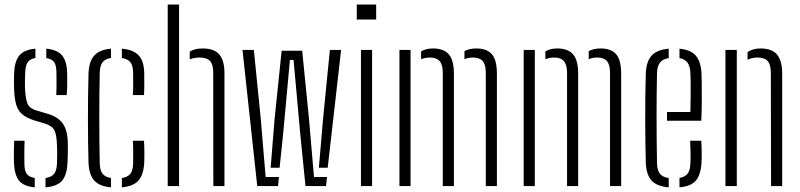

<svg xmlns="http://www.w3.org/2000/svg" viewBox="-20 -820 3524 846"><path d="M41.5 -103.5Q41 -127.5 41 -149Q41 -170.5 42.5 -200H88.5Q87 -170 87.2 -144.2Q87.5 -118.5 87.5 -99.5Q87.5 -68.5 97.8 -54Q108 -39.5 133 -36V5.5Q83 1 63.2 -25Q43.5 -51 41.5 -103.5ZM180.5 5.5V-35.5Q206.5 -39.5 218.2 -54Q230 -68.5 231 -99.5Q231.5 -115.5 231.8 -129.5Q232 -143.5 231.8 -156.5Q231.5 -169.5 231 -182Q229.5 -225.5 220.2 -245Q211 -264.5 179.5 -275L132.5 -289Q97 -300.5 78 -316.5Q59 -332.5 51.2 -359.5Q43.5 -386.5 42 -430.5Q41.5 -452.5 41.5 -466.2Q41.5 -480 42 -496Q44 -549 64.8 -575Q85.5 -601 136 -605.5V-564.5Q112.5 -560.5 102.2 -546Q92 -531.5 91 -500Q90.5 -487.5 90 -469.5Q89.5 -451.5 90 -436Q91.5 -394.5 99 -368.8Q106.5 -343 141.5 -333L187 -319.5Q235.5 -306 257.2 -275Q279 -244 279 -182Q279 -159 278.8 -142.8Q278.5 -126.5 277.5 -102.5Q275 -50 254 -24.5Q233 1 180.5 5.5ZM228 -401Q229 -419.5 229 -438Q229 -456.5 229 -472.5Q229 -488.5 228.5 -501Q228.5 -531.5 218.8 -546Q209 -560.5 184 -564V-605.5Q233 -601 254 -575.2Q275 -549.5 276 -495Q276 -487.5 276.2 -471Q276.5 -454.5 276 -435.8Q275.5 -417 274 -401Z M370 -103.5Q369 -145 368.2 -193Q367.5 -241 367.5 -292.5Q367.5 -344 368 -395.5Q368.5 -447 370 -495.5Q372 -549 395 -575Q418 -601 469 -605.5V-564.5Q443.5 -560.5 432 -545.8Q420.5 -531 419.5 -500Q418.5 -453.5 418 -404.5Q417.5 -355.5 417.5 -304.8Q417.5 -254 418 -202.2Q418.5 -150.5 419.5 -99.5Q420.5 -69 432.2 -54.2Q444 -39.5 469 -36V5.5Q417.5 1 394.8 -25Q372 -51 370 -103.5ZM517 5.5V-35.5Q542.5 -39.5 554.2 -54Q566 -68.5 566.5 -99.5Q566.5 -123 566.8 -146.5Q567 -170 565.5 -200H614.5Q616 -177 616.2 -149.2Q616.5 -121.5 615.5 -103.5Q613 -51 590.5 -25Q568 1 517 5.5ZM565.5 -401Q566.5 -419.5 566.8 -436.8Q567 -454 566.8 -470Q566.5 -486 566.5 -501Q566 -532 554.2 -546.2Q542.5 -560.5 517 -564.5V-605.5Q568.5 -601 591.8 -575.2Q615 -549.5 615.5 -496.5Q615.5 -474.5 615.8 -451Q616 -427.5 614.5 -401Z M719 0V-800H769V0ZM920 0 919.5 -501Q919.5 -536 905.5 -551.2Q891.5 -566.5 859.5 -566.5Q834.5 -566.5 816 -558.5V-592Q826.5 -599.5 840.8 -603Q855 -606.5 873 -606.5Q923.5 -606.5 946.2 -580Q969 -553.5 969 -498V0Z M1326 0 1303 -229.5 1273.5 -556H1257.5L1227.5 -229.5L1212 -81H1172.5L1190 -296.5L1221 -596.5H1311.5L1341.5 -296.5L1363.5 -40H1421L1416.5 0ZM1113.5 0 1048.5 -600H1098.5L1129 -296.5L1150.5 -40H1209L1205 0ZM1385 -81 1403.5 -296.5 1433.5 -600H1483L1424 -81Z M1552 -734V-800H1637.5V-734ZM1570.5 0V-600H1619.5V0Z M1740 0V-600H1789V0ZM2120.5 0V-501Q2120 -536 2106.5 -551.2Q2093 -566.5 2064 -566.5Q2042 -566.5 2026.5 -559V-594.5Q2037 -600.5 2050 -603.5Q2063 -606.5 2078.5 -606.5Q2125.5 -606.5 2147.2 -581.2Q2169 -556 2169.5 -498V0ZM1931 0V-501Q1930.5 -536 1916.8 -551.2Q1903 -566.5 1874.5 -566.5Q1863.5 -566.5 1853.5 -564.5Q1843.5 -562.5 1835.5 -559V-593.5Q1846 -600 1858.8 -603.2Q1871.5 -606.5 1888 -606.5Q1934.5 -606.5 1957 -581.2Q1979.5 -556 1980 -498V0Z M2287.5 0V-600H2336.5V0ZM2668 0V-501Q2667.5 -536 2654 -551.2Q2640.5 -566.5 2611.5 -566.5Q2589.5 -566.5 2574 -559V-594.5Q2584.5 -600.5 2597.5 -603.5Q2610.5 -606.5 2626 -606.5Q2673 -606.5 2694.8 -581.2Q2716.5 -556 2717 -498V0ZM2478.5 0V-501Q2478 -536 2464.2 -551.2Q2450.5 -566.5 2422 -566.5Q2411 -566.5 2401 -564.5Q2391 -562.5 2383 -559V-593.5Q2393.5 -600 2406.2 -603.2Q2419 -606.5 2435.5 -606.5Q2482 -606.5 2504.5 -581.2Q2527 -556 2527.5 -498V0Z M2825.5 -103.5Q2824.5 -145 2823.8 -193Q2823 -241 2823 -292.5Q2823 -344 2823.5 -395.5Q2824 -447 2825.5 -495.5Q2827.5 -549 2851.2 -575Q2875 -601 2926.5 -605.5V-564Q2899 -559.5 2887.5 -543.5Q2876 -527.5 2875 -500Q2874 -454 2873.5 -405Q2873 -356 2873 -305.2Q2873 -254.5 2873.5 -202.8Q2874 -151 2875 -99.5Q2876 -68.5 2888.2 -53.8Q2900.5 -39 2926.5 -35.5V5.5Q2873.5 1 2850.5 -25Q2827.5 -51 2825.5 -103.5ZM2974 5.5V-36Q2998.5 -40 3009.8 -54.8Q3021 -69.5 3022 -99.5Q3023 -114.5 3022.8 -143.5Q3022.5 -172.5 3021 -200H3070Q3071.5 -178.5 3071.8 -149Q3072 -119.5 3071 -103.5Q3068 -51 3046.8 -25Q3025.5 1 2974 5.5ZM2919 -288V-326.5H3022Q3023 -360.5 3023.2 -396Q3023.5 -431.5 3023.2 -459.8Q3023 -488 3022 -500Q3020.5 -530 3008.5 -545Q2996.5 -560 2974 -564V-605.5Q3025 -600.5 3046.8 -573.8Q3068.5 -547 3071 -496.5Q3071.5 -485.5 3072 -451.2Q3072.5 -417 3072.2 -372.8Q3072 -328.5 3070 -288Z M3176.5 0V-600H3226.5V0ZM3377.5 0 3376.5 -501Q3376 -536 3362.5 -551.2Q3349 -566.5 3317 -566.5Q3305 -566.5 3294.2 -564Q3283.5 -561.5 3274 -556.5V-590.5Q3286 -598.5 3300 -602.5Q3314 -606.5 3330.5 -606.5Q3381 -606.5 3403.5 -580Q3426 -553.5 3426.5 -498V0Z"/></svg>

Font: Big Shoulders Stencil Text ExtraLight
Style: Regular
Weight: 250
Version: Version 2.001